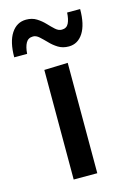

<svg xmlns="http://www.w3.org/2000/svg" viewBox="-147 -785 561 841"><g transform="rotate(-15 133.0 -365.0)"><path d="M79.5 0V-497L186.5 -500.5V0ZM210.5 -568.5Q183 -568.5 162.8 -581Q142.5 -593.5 127 -610Q111 -626.5 97.2 -639Q83.5 -651.5 69.5 -651.5Q47 -651.5 37 -633.2Q27 -615 25 -584.5H-33.5Q-33.5 -654.5 -8.5 -692.5Q16.5 -730.5 59 -730.5Q86 -730.5 106 -718Q126 -705.5 141.5 -689Q157 -672.5 170.8 -660Q184.5 -647.5 199.5 -647.5Q221.5 -647.5 230.5 -665.8Q239.5 -684 241 -714H300Q300 -644 275.8 -606.2Q251.5 -568.5 210.5 -568.5Z"/></g></svg>

Font: Heraclito Medium
Style: Regular
Weight: 500
Designer: Kostas Bartsokas (font) & Cristiano Sobral (main changes)
Foundry: Kostas Bartsokas (font) & Cristiano Sobral (main changes)
Version: Version 1.00;July 8, 2020;FontCreator 13.0.0.2655 64-bit